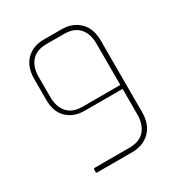

<svg xmlns="http://www.w3.org/2000/svg" viewBox="-109 -475 503 547"><g transform="rotate(-30 142.0 -202.0)"><path d="M170 0H55Q52 0 52 -4V-11Q52 -13 53 -14Q54 -15 55 -15H170Q204 -15 220.5 -34.5Q237 -54 237 -86V-170H113Q77 -170 55 -191Q33 -212 33 -252V-320Q33 -360 55 -382Q77 -404 113 -404H170Q207 -404 229.5 -382Q252 -360 252 -320V-85Q252 -45 229.5 -22.5Q207 0 170 0ZM237 -319Q237 -351 220.5 -370Q204 -389 170 -389H113Q80 -389 63.5 -370Q47 -351 47 -319V-253Q47 -221 63.5 -202Q80 -183 113 -183H237Z"/></g></svg>

Font: Chathura Thin
Style: Regular
Weight: 250
Designer: Appaji Ambarisha Darbha
Foundry: Aditya Fonts
Version: Version 1.001 2016